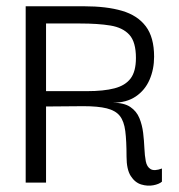

<svg xmlns="http://www.w3.org/2000/svg" viewBox="-20 -583 571 613"><path d="M62 0V-563H248Q320 -563 369.5 -548.5Q419 -534 445.5 -499Q472 -464 472 -402Q472 -362 457.5 -328.5Q443 -295 413.5 -275Q384 -255 340 -255Q376 -255 396 -241.5Q416 -228 425 -206Q434 -184 437 -159Q440 -134 441 -110Q442 -86 445.5 -68Q449 -50 461 -43Q473 -36 497 -45V-3Q488 5 469.5 8.5Q451 12 431 6Q411 0 397.5 -21Q384 -42 384 -83Q384 -133 380 -164.5Q376 -196 362.5 -213Q349 -230 321 -237Q293 -244 246 -244Q199 -244 127 -243V0ZM127 -292H258Q311 -292 345.5 -301Q380 -310 397 -332.5Q414 -355 414 -398Q414 -449 393 -472Q372 -495 332.5 -501.5Q293 -508 235 -508H127Z"/></svg>

Font: Darker Grotesque Medium
Style: Regular
Weight: 500
Designer: Gabriel Lam
Foundry: TypeRant
Version: Version 1.000;gftools[0.9.28]